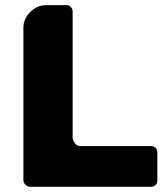

<svg xmlns="http://www.w3.org/2000/svg" viewBox="-20 -720 640 737"><path d="M69.8 -27.8V-613.8Q69.8 -647.9 96.2 -674.1Q122.6 -700.2 157.2 -700.2H234.9Q246.1 -700.2 252 -692.9Q258.8 -686 258.8 -674.8V-189.9Q258.8 -182.6 267.1 -170.9Q274.4 -159.2 290 -159.2H558.1Q569.3 -159.2 577.1 -152.8Q584 -146 584 -133.8V-27.8Q584 -15.1 577.1 -9.8Q570.3 -2.9 558.1 -2.9H95.2Q85.9 -2.9 77.9 -10.7Q69.8 -18.6 69.8 -27.8Z"/></svg>

Font: Cunia
Style: Bold
Weight: 700
Designer: Alejo Bergmann, Denis Ignatov
Foundry: Hubert & Fischer
Version: Version 1.00 February 21, 2019, initial release